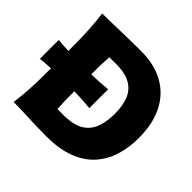

<svg xmlns="http://www.w3.org/2000/svg" viewBox="-211 -1024 1241 1241"><g transform="rotate(45 409.0 -403.5)"><path d="M60.5 0Q68.8 -64.9 72.8 -125.7Q76.7 -186.5 76.7 -263.2V-324.7Q54.2 -323.7 30.5 -321.8Q6.8 -319.8 -17.1 -317.4V-489.7Q30.3 -485.4 76.7 -483.4V-538.6Q76.7 -617.7 72.8 -680.4Q68.8 -743.2 60.5 -809.6Q133.8 -809.6 224.6 -812.5Q315.4 -815.4 409.7 -815.4Q532.7 -815.4 619.4 -766.8Q706.1 -718.3 751.7 -627Q797.4 -535.6 797.4 -407.2Q797.4 -321.3 774.4 -246.1Q751.5 -170.9 700.9 -113.8Q650.4 -56.6 567.6 -24.4Q484.9 7.8 365.2 7.8Q276.4 7.8 202.9 3.9Q129.4 0 60.5 0ZM293 -168H364.7Q448.2 -171.4 494.4 -202.6Q540.5 -233.9 558.8 -287.1Q577.1 -340.3 577.1 -409.7Q577.1 -479 557.9 -530Q538.6 -581.1 493.9 -610.1Q449.2 -639.2 373 -642.1H293Q290.5 -607.4 289.6 -571Q288.6 -534.7 288.6 -488.3V-481Q358.9 -482.9 434.1 -489.7V-317.4Q396 -321.8 359.4 -323.7Q322.8 -325.7 288.6 -326.7V-315.4Q288.6 -271 289.6 -236.1Q290.5 -201.2 293 -168Z"/></g></svg>

Font: Pinar-DS2-FD ExtraBold
Style: Regular
Weight: 800
Designer: Amin Abedi
Version: Version 3.000